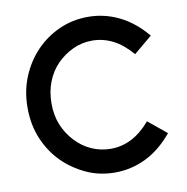

<svg xmlns="http://www.w3.org/2000/svg" viewBox="-81 -788 852 876"><g transform="rotate(-10 345.5 -349.5)"><path d="M383 11Q311 11 249.5 -17.5Q188 -46 141 -93Q94 -141 67 -205.5Q40 -270 40 -349Q40 -426 67 -491.5Q94 -557 141 -606Q187 -654 249 -682Q311 -710 383 -710Q458 -710 526 -677Q594 -644 651 -576L566 -505Q524 -554 478.5 -577Q433 -600 383 -600Q335 -600 293.5 -580.5Q252 -561 219 -528Q187 -495 169 -449.5Q151 -404 151 -349Q151 -294 169 -250Q187 -206 219 -172Q251 -137 293 -118Q335 -99 383 -99Q433 -99 478.5 -122Q524 -145 566 -194L651 -124Q594 -55 526 -22Q458 11 383 11Z"/></g></svg>

Font: Kulim Park SemiBold
Style: Regular
Weight: 600
Designer: Noponies / Dale Sattler
Foundry: Noponies
Version: Version 1.000; ttfautohint (v1.8.3)